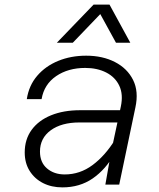

<svg xmlns="http://www.w3.org/2000/svg" viewBox="-20 -799 690 831"><path d="M436 0 461 -142 503 -338Q514 -390 496.5 -427.5Q479 -465 440 -485Q401 -505 349 -505Q275 -505 223 -469.5Q171 -434 160 -370H96Q105 -429 141 -471Q177 -513 232 -535.5Q287 -558 353 -558Q424 -558 477.5 -530.5Q531 -503 556 -453Q581 -403 566 -334L496 0ZM250 12Q203 12 166.5 -6.5Q130 -25 108.5 -59Q87 -93 87 -139Q87 -196 117 -237Q147 -278 201 -300Q255 -322 327 -322H512L501 -269H324Q246 -269 199.5 -235Q153 -201 153 -143Q153 -96 183.5 -70Q214 -44 260 -44Q326 -44 380.5 -84.5Q435 -125 477 -193V-135Q437 -65 381 -26.5Q325 12 250 12ZM226 -614 385 -779H454L544 -614H482L414 -738L295 -614Z"/></svg>

Font: Azeret Mono ExtraLight
Style: Italic
Weight: 250
Italic angle: -12°
Designer: Martin Vácha
Foundry: Displaay
Version: Version 1.002